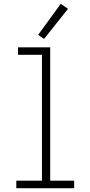

<svg xmlns="http://www.w3.org/2000/svg" viewBox="-20 -982 472 1002"><path d="M65 0H367V-39H242V-735H74V-696H199V-39H65ZM210 -779 335 -936 297 -962 179 -800Z"/></svg>

Font: Iosevka Sparkle Extralight
Style: Regular
Weight: 200
Designer: Belleve Invis
Foundry: Belleve Invis
Version: Version 4.5.0; ttfautohint (v1.8.3)